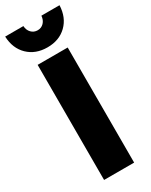

<svg xmlns="http://www.w3.org/2000/svg" viewBox="-240 -965 799 1013"><g transform="rotate(-30 159.5 -458.0)"><path d="M105 -916Q106.4 -890.6 121.8 -874.8Q137.2 -858.9 160.2 -858.9Q182.6 -858.9 197.8 -874.8Q212.9 -890.6 214.8 -916H325.2Q322.3 -842.8 277.1 -798.8Q231.9 -754.9 160.2 -754.9Q87.9 -754.9 42.5 -798.8Q-2.9 -842.8 -5.9 -916ZM67.9 -701.2H251V0H67.9Z"/></g></svg>

Font: Montserrat-Arabic
Style: Bold
Weight: 700
Designer: Mohamed Gaber
Foundry: Kief Type Foundry
Version: Version 5.008;PS 005.008;hotconv 1.0.88;makeotf.lib2.5.64775